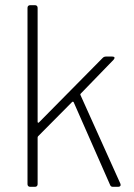

<svg xmlns="http://www.w3.org/2000/svg" viewBox="-20 -720 517 740"><path d="M96 0H115C121 0 125 -4 125 -10V-190C125 -192 126 -194 127 -195L258 -327C260 -329 263 -328 264 -326L404 -8C406 -2 410 0 415 0H436C443 0 447 -5 444 -12L290 -354C289 -356 290 -358 291 -359L418 -490C424 -497 422 -502 413 -502H388C383 -502 379 -500 376 -497L130 -248C128 -246 125 -247 125 -250V-690C125 -696 121 -700 115 -700H96C90 -700 86 -696 86 -690V-10C86 -4 90 0 96 0Z"/></svg>

Font: Barlow ExtraLight
Style: Regular
Weight: 275
Designer: Jeremy Tribby
Foundry: Tribby Type
Version: Version 1.422;hotconv 1.0.109;makeotfexe 2.5.65596